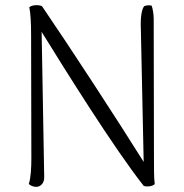

<svg xmlns="http://www.w3.org/2000/svg" viewBox="-20 -717 717 747"><path d="M121 10C138 10 153 -5 152 -28L142 -593C234 -444 425 -138 539 6C550 11 575 8 582 -1C579 -24 579 -57 579 -102L578 -644C578 -663 574 -684 570 -695C559 -698 549 -696 541 -693C531 -681 526 -648 528 -605L539 -87C445 -238 246 -543 144 -692C138 -698 107 -700 94 -689C99 -666 101 -625 101 -580L102 -103C102 -64 100 -25 92 -1C99 5 109 10 121 10Z"/></svg>

Font: Arima Koshi Light
Style: Regular
Weight: 300
Designer: Joana Correia and Natanael Gama
Foundry: NDISCOVER
Version: Version 1.019;PS 001.019;hotconv 1.0.88;makeotf.lib2.5.64775